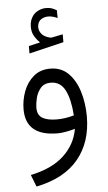

<svg xmlns="http://www.w3.org/2000/svg" viewBox="-60 -683 551 982"><g transform="rotate(-5 215.0 -191.5)"><path d="M168.9 -471.2Q152.3 -487.3 140.6 -507.1Q128.9 -526.9 128.9 -555.2Q128.9 -573.2 134 -587.6Q139.2 -602.1 147.9 -613.3Q160.2 -627.9 178 -635.7Q195.8 -643.6 214.4 -643.6Q232.9 -643.6 244.6 -639.2Q256.3 -634.8 269 -627.4L269.5 -587.4Q244.6 -599.6 221.2 -599.6Q211.9 -599.6 200.7 -596.4Q189.5 -593.3 180.7 -585.4Q174.3 -579.6 170.4 -570.6Q166.5 -561.5 166.5 -548.8Q166.5 -531.2 178.5 -515.9Q190.4 -500.5 215.3 -493.2Q217.3 -492.7 220.2 -491.7Q223.1 -490.7 227.1 -490.7Q230.5 -490.7 232.9 -491.2L288.1 -502.4V-461.9L110.4 -419.4V-457.5ZM308.1 -15.6Q290 -9.8 264.4 -4.9Q238.8 0 218.8 0Q55.2 0 55.2 -137.2Q55.2 -184.6 72 -229.5Q88.9 -274.4 123 -303.7Q157.2 -333 209 -333Q265.1 -333 301.8 -296.4Q338.4 -259.8 356.4 -200.7Q374.5 -141.6 374.5 -73.7Q374.5 58.6 302.7 145.5Q231 232.4 86.9 261.7L63 200.2Q172.9 177.7 233.9 120.6Q294.9 63.5 308.1 -15.6ZM308.6 -84.5Q303.2 -167 279.1 -214.1Q254.9 -261.2 205.1 -261.2Q171.4 -261.2 153.1 -239.5Q134.8 -217.8 127.9 -189Q121.1 -160.2 121.1 -139.6Q121.1 -101.6 147.2 -86.4Q173.3 -71.3 221.2 -71.3Q264.6 -71.3 308.6 -84.5Z"/></g></svg>

Font: Vazir Light FD-WOL
Style: Light-FD-WOL
Weight: 300
Designer: Saber Rastikerdar
Foundry: Saber Rastikerdar
Version: Version 30.1.0